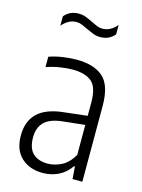

<svg xmlns="http://www.w3.org/2000/svg" viewBox="-117 -830 670 906"><g transform="rotate(15 218.5 -377.0)"><path d="M181.5 8.5Q117.5 8.5 77.5 -28.8Q37.5 -66 37.5 -136Q37.5 -206.5 79.2 -246.2Q121 -286 209 -294.5L318.5 -307V-371.5Q318.5 -447 286.8 -473.2Q255 -499.5 193 -499.5Q166.5 -499.5 133.2 -494.2Q100 -489 66.5 -477.5V-528Q95 -538.5 131.5 -544Q168 -549.5 199.5 -549.5Q285 -549.5 329.8 -510.2Q374.5 -471 374.5 -369.5V0H326.5L322 -60.5H317.5Q293.5 -25.5 258.5 -8.5Q223.5 8.5 181.5 8.5ZM95.5 -142.5Q95.5 -89.5 121.2 -64.8Q147 -40 194 -40Q225 -40 258.8 -56Q292.5 -72 318.5 -115.5V-262.5L211.5 -251Q151.5 -245 123.5 -218Q95.5 -191 95.5 -142.5ZM278 -681Q259 -681 242 -688Q225 -695 209 -702.5Q194.5 -710 181 -715.5Q167.5 -721 154 -721Q114.5 -721 83.5 -684V-730Q110 -762 154 -762Q173 -762 190 -755.2Q207 -748.5 223 -740.5Q237.5 -733 251 -727.5Q264.5 -722 278 -722Q317.5 -722 348.5 -759V-713Q322 -681 278 -681Z"/></g></svg>

Font: Encode Sans Condensed Condensed Light
Style: Regular
Weight: 300
Width: 3
Designer: Multiple Designers
Foundry: Impallari Type
Version: Version 3.000; ttfautohint (v1.8.3) -l 8 -r 50 -G 200 -x 14 